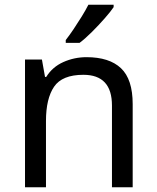

<svg xmlns="http://www.w3.org/2000/svg" viewBox="-20 -786 658 806"><path d="M343 -546Q439 -546 488 -499.5Q537 -453 537 -349V0H450V-343Q450 -472 330 -472Q241 -472 207 -422Q173 -372 173 -278V0H85V-536H156L169 -463H174Q200 -505 246 -525.5Q292 -546 343 -546ZM457 -756Q445 -738 420 -709.5Q395 -681 366.5 -652.5Q338 -624 314 -606H256V-618Q271 -637 288.5 -663Q306 -689 323 -716.5Q340 -744 351 -766H457Z"/></svg>

Font: Noto Sans Hatran
Style: Regular
Weight: 400
Designer: Monotype Design Team
Foundry: Monotype Imaging Inc.
Version: Version 2.001; ttfautohint (v1.8.4.7-5d5b)